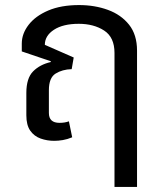

<svg xmlns="http://www.w3.org/2000/svg" viewBox="-20 -547 642 758"><path d="M194 9Q166 9 140.5 0Q115 -9 99.5 -31Q84 -53 84 -92V-180Q84 -238 110.5 -265Q137 -292 180 -302L181 -305L66 -344V-375Q66 -414 93 -449Q120 -484 170.5 -505.5Q221 -527 292 -527Q354 -527 406 -508Q458 -489 489.5 -449.5Q521 -410 521 -347V191H432V-338Q432 -400 391 -426.5Q350 -453 291 -453Q229 -453 193 -429.5Q157 -406 157 -370L271 -320L263 -274Q226 -273 199.5 -256.5Q173 -240 173 -191V-101Q173 -62 215 -62Q236 -62 252 -68L265 -5Q246 3 228 6Q210 9 194 9Z"/></svg>

Font: Noto Sans Thai UI
Style: Regular
Weight: 400
Designer: Monotype Design Team
Foundry: Monotype Imaging Inc.
Version: Version 2.000